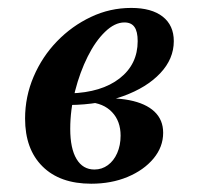

<svg xmlns="http://www.w3.org/2000/svg" viewBox="-20 -448 513 480"><path d="M208.1 11.3Q129.8 11.3 86.3 -31.9Q42.7 -75 42.7 -151.6Q42.7 -206.5 64.1 -256.5Q85.5 -306.5 122.6 -344.8Q159.7 -383.1 207.3 -405.6Q254.8 -428.2 308.1 -428.2Q358.9 -428.2 386.7 -406.5Q414.5 -384.7 414.5 -345.2Q414.5 -300.8 380.6 -264.9Q346.8 -229 287.9 -207.7Q229 -186.3 154 -185.5L155.6 -214.5Q233.9 -216.9 279 -252Q324.2 -287.1 324.2 -345.2Q324.2 -369.4 316.1 -380.6Q308.1 -391.9 291.1 -391.9Q266.9 -391.9 242.7 -368.5Q218.5 -345.2 199.2 -306.5Q179.8 -267.7 167.7 -220.6Q155.6 -173.4 155.6 -125.8Q155.6 -76.6 171.4 -50.4Q187.1 -24.2 216.1 -24.2Q234.7 -24.2 249.6 -35.1Q264.5 -46 273 -65.3Q281.5 -84.7 281.5 -108.9Q281.5 -145.2 260.1 -167.7Q238.7 -190.3 200.8 -192.7L204 -200Q262.1 -205.6 303.2 -197.6Q344.4 -189.5 366.1 -169Q387.9 -148.4 387.9 -116.1Q387.9 -80.6 363.7 -51.6Q339.5 -22.6 298.8 -5.6Q258.1 11.3 208.1 11.3Z"/></svg>

Font: Playfair 9pt
Style: Bold Italic
Weight: 700
Italic angle: -15.6°
Designer: Claus Eggers Sørensen
Foundry: Claus Eggers Sørensen
Version: Version 2.203